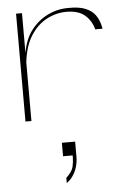

<svg xmlns="http://www.w3.org/2000/svg" viewBox="-54 -516 531 837"><g transform="rotate(-5 211.5 -97.0)"><path d="M48 0V-472H74V-297Q83 -355 112.5 -394.5Q142 -434 185 -455.5Q228 -477 276 -477Q324 -478 352.5 -466Q381 -454 395.5 -433Q410 -412 416 -384Q417 -381 417 -379Q417 -377 418 -374H386Q376 -412 348 -436.5Q320 -461 267 -461Q222 -461 180.5 -439Q139 -417 110.5 -372Q82 -327 74 -257V0ZM204 283V260Q230 236 235 215Q240 194 240 173V165H198V106H256V173Q256 185 253.5 200Q251 215 245 230Q239 245 229 258.5Q219 272 204 283Z"/></g></svg>

Font: Panamera Thin
Style: Regular
Weight: 100
Designer: Bastien Sozeau
Foundry: NBR — Bastien Sozeau
Version: Version 3.003;gftools[0.9.33]